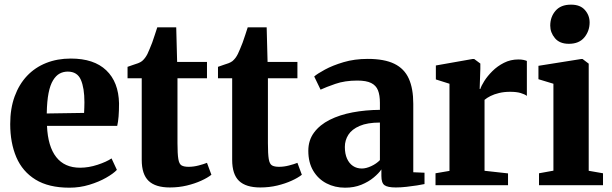

<svg xmlns="http://www.w3.org/2000/svg" viewBox="-20 -816 2695 846"><path d="M286 11Q194.5 11 136.8 -24.5Q79 -60 52 -123.2Q25 -186.5 25 -269.5Q25 -337.5 44.5 -391Q64 -444.5 99.2 -481.8Q134.5 -519 183.5 -538.5Q232.5 -558 292 -558Q394 -558 448.2 -506.2Q502.5 -454.5 504.5 -360.5Q504.5 -327 502.5 -302.8Q500.5 -278.5 496.5 -261.5H187Q189 -216 199.2 -181.5Q209.5 -147 227.8 -123.8Q246 -100.5 272.2 -88.8Q298.5 -77 333 -77Q370.5 -77 410 -90Q449.5 -103 471.5 -118L495 -67.5Q479.5 -51 447.5 -32.8Q415.5 -14.5 373.5 -1.8Q331.5 11 286 11ZM186 -316 350.5 -318.5Q351 -330.5 351.5 -342Q352 -353.5 352 -365.5Q352 -428.5 336.2 -464.5Q320.5 -500.5 278.5 -500.5Q259 -500.5 242.8 -491.8Q226.5 -483 213.8 -462.2Q201 -441.5 194 -406Q187 -370.5 186 -316Z M728.5 10Q665 10 634.8 -19Q604.5 -48 604.5 -111.5V-471H542V-521.5Q553.5 -526 565.8 -529.8Q578 -533.5 588.5 -537.5Q599 -541.5 606 -547Q613.5 -553.5 619.2 -561.2Q625 -569 629.8 -578.5Q634.5 -588 639 -599.5Q644.5 -611.5 650.5 -628Q656.5 -644.5 662.2 -662.5Q668 -680.5 673 -695.5H756.5L760.5 -543H892V-471H762V-185.5Q762 -137.5 765.8 -115.2Q769.5 -93 780.2 -87Q791 -81 811 -81Q832.5 -81 854.8 -86.8Q877 -92.5 892 -98.5L911.5 -46Q894.5 -32.5 866.5 -19.8Q838.5 -7 803.2 1.5Q768 10 728.5 10Z M1127 10Q1063.5 10 1033.2 -19Q1003 -48 1003 -111.5V-471H940.5V-521.5Q952 -526 964.2 -529.8Q976.5 -533.5 987 -537.5Q997.5 -541.5 1004.5 -547Q1012 -553.5 1017.8 -561.2Q1023.5 -569 1028.2 -578.5Q1033 -588 1037.5 -599.5Q1043 -611.5 1049 -628Q1055 -644.5 1060.8 -662.5Q1066.5 -680.5 1071.5 -695.5H1155L1159 -543H1290.5V-471H1160.5V-185.5Q1160.5 -137.5 1164.2 -115.2Q1168 -93 1178.8 -87Q1189.5 -81 1209.5 -81Q1231 -81 1253.2 -86.8Q1275.5 -92.5 1290.5 -98.5L1310 -46Q1293 -32.5 1265 -19.8Q1237 -7 1201.8 1.5Q1166.5 10 1127 10Z M1500.5 11Q1455.5 11 1418.8 -8Q1382 -27 1360.2 -63.5Q1338.5 -100 1338.5 -151.5Q1338.5 -198 1363.8 -232Q1389 -266 1432.8 -288Q1476.5 -310 1533.5 -320.8Q1590.5 -331.5 1654 -332V-363Q1654 -396.5 1645.5 -418Q1637 -439.5 1615.5 -450.2Q1594 -461 1554.5 -461Q1499.5 -461 1457.8 -446.5Q1416 -432 1392.5 -421L1364.5 -479Q1378 -491 1411.5 -509.2Q1445 -527.5 1493.5 -542Q1542 -556.5 1600.5 -556.5Q1673.5 -556.5 1717.5 -535Q1761.5 -513.5 1781.2 -469.8Q1801 -426 1801 -358.5V-57L1850.5 -55V-5Q1839 -2.5 1817.5 1Q1796 4.5 1770.8 7.2Q1745.5 10 1724 10Q1688 10 1674.2 0Q1660.5 -10 1660.5 -40.5V-69.5Q1649 -52.5 1626.5 -33.8Q1604 -15 1572.2 -2Q1540.5 11 1500.5 11ZM1574.5 -73.5Q1593 -73.5 1615.8 -84Q1638.5 -94.5 1654 -110.5V-276Q1599 -276 1564.8 -261.2Q1530.5 -246.5 1515 -222.2Q1499.5 -198 1499.5 -168.5Q1499.5 -138.5 1509 -117.2Q1518.5 -96 1535.2 -84.8Q1552 -73.5 1574.5 -73.5Z M1899 0V-52.5L1960.5 -63V-447L1900.5 -466V-527.5L2062 -556H2069.5L2096.5 -536V-512.5L2093.5 -424H2096.5Q2100.5 -437.5 2114 -459Q2127.5 -480.5 2149.5 -502.5Q2171.5 -524.5 2200.5 -539.2Q2229.5 -554 2264 -554Q2277.5 -554 2286.5 -552Q2295.5 -550 2301.5 -547.5V-393.5Q2291.5 -401 2273.8 -406.2Q2256 -411.5 2227.5 -411.5Q2201 -411.5 2179.2 -406.2Q2157.5 -401 2141.5 -393Q2125.5 -385 2115 -376V-63.5L2218.5 -52V0Z M2355 0V-52.5L2418.5 -64V-447L2352.5 -467V-526L2541 -556H2547L2574 -535.5V-63.5L2637 -52.5V0ZM2486 -623Q2446 -623 2425.2 -647.8Q2404.5 -672.5 2404.5 -703Q2404.5 -741.5 2427.8 -768.5Q2451 -795.5 2495.5 -795.5H2496.5Q2536.5 -795.5 2557.2 -772Q2578 -748.5 2578 -717Q2578 -679.5 2554.8 -651.2Q2531.5 -623 2487 -623Z"/></svg>

Font: Merriweather 48pt ExtraBold
Style: Regular
Weight: 800
Version: Version 2.100